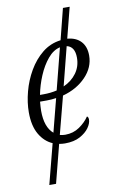

<svg xmlns="http://www.w3.org/2000/svg" viewBox="-101 -768 636 1039"><g transform="rotate(-10 217.5 -248.5)"><path d="M206 10Q190 10 174 7L120 217H83L140 -3Q96 -22 69 -68.5Q42 -115 42 -189Q42 -243 57.5 -302Q73 -361 103.5 -413.5Q134 -466 178 -501.5Q222 -537 279 -544L322 -714H359L316 -546Q364 -542 390.5 -513.5Q417 -485 417 -436Q417 -371 367.5 -319.5Q318 -268 240 -247L186 -40Q200 -36 216 -36Q260 -36 294 -59.5Q328 -83 348 -113Q356 -109 356 -95Q356 -74 339 -50Q322 -26 289 -8Q256 10 206 10ZM350 -436Q350 -497 306 -507L252 -295Q297 -315 323.5 -351.5Q350 -388 350 -436ZM138 -272Q176 -272 211 -280L269 -507Q232 -499 201.5 -462.5Q171 -426 149.5 -375Q128 -324 118 -272ZM109 -186Q109 -96 154 -58L201 -240Q175 -236 149 -236H112Q111 -226 110 -211.5Q109 -197 109 -186Z"/></g></svg>

Font: Noto Serif SemiCondensed Light
Style: Italic
Weight: 300
Width: 4
Italic angle: -12°
Designer: Monotype Design Team
Foundry: Monotype Imaging Inc.
Version: Version 2.013; ttfautohint (v1.8.4.7-5d5b)